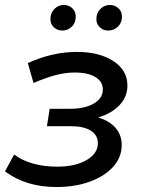

<svg xmlns="http://www.w3.org/2000/svg" viewBox="-29 -746 582 773"><path d="M198 7Q76 7 -9 -56L28 -124Q59 -100 104 -87.5Q149 -75 201 -75Q274 -75 319.5 -101.5Q365 -128 365 -169Q365 -202 336.5 -220Q308 -238 256 -238H160L171 -308H252Q312 -308 348.5 -329Q385 -350 385 -386Q385 -417 355.5 -435.5Q326 -454 272 -454Q232 -454 192.5 -443Q153 -432 106 -412L83 -492Q182 -537 280 -537Q371 -537 427.5 -500Q484 -463 484 -402Q484 -356 452 -322.5Q420 -289 366 -273Q411 -260 436 -231.5Q461 -203 461 -162Q461 -113 427 -75Q393 -37 333.5 -15Q274 7 198 7ZM407 -623Q387 -623 373 -636Q359 -649 359 -669Q359 -694 375 -710Q391 -726 414 -726Q433 -726 447.5 -713Q462 -700 462 -679Q462 -654 445.5 -638.5Q429 -623 407 -623ZM222 -623Q202 -623 188 -636Q174 -649 174 -669Q174 -694 190 -710Q206 -726 228 -726Q248 -726 262 -713Q276 -700 276 -679Q276 -654 260 -638.5Q244 -623 222 -623Z"/></svg>

Font: Montserrat Medium
Style: Italic
Weight: 500
Italic angle: -11.3°
Designer: Julieta Ulanovsky
Foundry: Julieta Ulanovsky
Version: Version 9.000; ttfautohint (v1.8.4.7-5d5b)